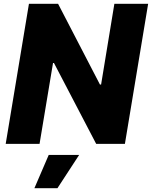

<svg xmlns="http://www.w3.org/2000/svg" viewBox="-20 -747 789 997"><path d="M749.3 -727.3H573.9L505 -308.2H498.9L281.6 -727.3H130.3L9.6 0H185.4L255.3 -419.7H260.3L479.4 0H628.6ZM158.7 230.1H278.4L391 57.5H233Z"/></svg>

Font: TID UI Extra Bold
Style: Italic
Weight: 800
Italic angle: -9.39999°
Designer: The TID Project Authors
Foundry: Bakken & Bæck
Version: Version 1.001;hotconv 1.0.109;makeotfexe 2.5.65596